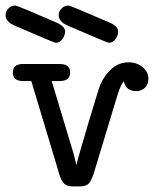

<svg xmlns="http://www.w3.org/2000/svg" viewBox="-23 -659 568 687"><path d="M-3 -604Q-3 -619 7.5 -629Q18 -639 31 -639H33Q39 -639 182 -577Q210 -564 210 -546Q210 -533 200.5 -519.5Q191 -506 177 -506H176Q171 -506 28 -568Q18 -573 14 -575.5Q10 -578 3.5 -586Q-3 -594 -3 -604ZM23 -399Q23 -430 59 -430H191Q228 -430 228 -399Q228 -369 190 -369H162L240 -110L250 -70H251Q255 -91 293 -218Q331 -345 336 -356Q349 -387 375 -411.5Q401 -436 438 -436Q466 -436 487 -419Q508 -402 508 -377Q508 -357 495.5 -345Q483 -333 464 -333Q428 -333 420 -368Q409 -356 398 -321L312 -37Q302 -7 291.5 0.5Q281 8 263 8H240Q217 8 207 -1.5Q197 -11 190 -33L89 -369H60Q23 -369 23 -399ZM187 -604Q187 -619 197.5 -629Q208 -639 221 -639H223Q229 -639 372 -577Q400 -564 400 -546Q400 -533 390.5 -519.5Q381 -506 367 -506H366Q361 -506 218 -568Q208 -573 204 -575.5Q200 -578 193.5 -586Q187 -594 187 -604Z"/></svg>

Font: CMU Typewriter Text
Style: Regular
Weight: 500
Monospace: yes
Version: Version 0.7.0